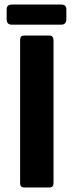

<svg xmlns="http://www.w3.org/2000/svg" viewBox="-20 -823 335 843"><path d="M68.3 -18.7V-648.7Q68.3 -667 86 -667H196.3Q214.3 -667 215 -647.3V-20Q215 0 198.3 0H85.3Q68.3 0 68.3 -18.7ZM9.3 -738.7V-782Q9.3 -803 32 -803H249Q271.3 -803 271.3 -782V-739.3Q271.3 -714.7 248.7 -714.7H31.7Q9.3 -714.7 9.3 -738.7Z"/></svg>

Font: Vivano Light
Style: Regular
Weight: 300
Designer: Joe Prince, Josias Burgherr
Version: Version 2.064;September 19, 2022;FontCreator 14.0.0.2877 64-